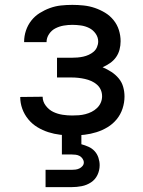

<svg xmlns="http://www.w3.org/2000/svg" viewBox="-20 -548 588 788"><path d="M276 8Q252 8 227 5Q202 2 178.5 -5.5Q155 -13 133.5 -26Q112 -39 96 -58.5Q80 -78 71.5 -101.5Q63 -125 63 -150L155 -151Q155 -131 168 -114Q181 -97 199 -88.5Q217 -80 237 -77Q257 -74 276 -74Q290 -74 303.5 -75Q317 -76 330.5 -79.5Q344 -83 356 -89Q368 -95 378 -104.5Q388 -114 393.5 -126.5Q399 -139 399 -153Q399 -167 393.5 -179.5Q388 -192 377.5 -201Q367 -210 354.5 -215.5Q342 -221 328.5 -224Q315 -227 301.5 -228.5Q288 -230 274 -230H214V-311H274Q286 -311 298 -312Q310 -313 321.5 -315.5Q333 -318 344 -323Q355 -328 364 -335.5Q373 -343 378 -354.5Q383 -366 383 -378Q383 -395 372.5 -410Q362 -425 346 -433Q330 -441 312 -443.5Q294 -446 277 -446Q259 -446 241.5 -443Q224 -440 208 -432Q192 -424 181.5 -408.5Q171 -393 171 -375H79V-377Q79 -400 86.5 -422.5Q94 -445 108.5 -463.5Q123 -482 143 -494.5Q163 -507 185 -515Q207 -523 230 -525.5Q253 -528 277 -528Q300 -528 323.5 -525.5Q347 -523 369 -515.5Q391 -508 411 -496Q431 -484 446 -465.5Q461 -447 468 -424.5Q475 -402 475 -379Q475 -361 470.5 -344Q466 -327 456 -313Q446 -299 431.5 -289Q417 -279 401 -272Q420 -264 437 -253Q454 -242 467 -226.5Q480 -211 485.5 -191.5Q491 -172 491 -152Q491 -127 483 -102.5Q475 -78 459 -58.5Q443 -39 421.5 -26Q400 -13 376 -5.5Q352 2 327 5Q302 8 276 8ZM167 220V149H274Q282 149 290 148Q298 147 305.5 143.5Q313 140 318.5 133.5Q324 127 324 119Q324 111 319 103.5Q314 96 306.5 92Q299 88 290.5 87Q282 86 274 86H234V-74H314V44Q329 48 343.5 54.5Q358 61 368.5 72.5Q379 84 384 99.5Q389 115 389 130Q389 151 380 170Q371 189 353.5 200.5Q336 212 315.5 216Q295 220 274 220Z"/></svg>

Font: Iosevka Semi-Condensed Medium
Style: Regular
Weight: 500
Monospace: yes
Designer: Belleve Invis
Foundry: Belleve Invis
Version: Version 27.3.5